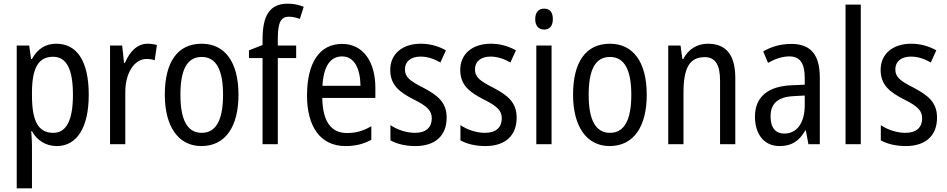

<svg xmlns="http://www.w3.org/2000/svg" viewBox="-20 -785 5156 1045"><path d="M286 -547C226 -547 184 -518 154 -464H149L139 -537H71V240H154V6C154 -16 152 -44 150 -71H154C181 -22 228 10 289 10C398 10 463 -90 463 -269C463 -454 398 -547 286 -547ZM269 -476C345 -476 377 -403 377 -269C377 -134 343 -62 270 -62C187 -62 154 -128 154 -266V-285C155 -415 189 -476 269 -476Z M783 -547C727 -547 686 -504 660 -443H655L645 -537H579V0H662V-282C661 -388 712 -464 777 -464C793 -464 809 -462 822 -457L834 -540C817 -545 799 -547 783 -547Z M1278 -269C1278 -450 1202 -547 1078 -547C945 -547 877 -446 877 -269C877 -98 950 10 1076 10C1209 10 1278 -99 1278 -269ZM962 -269C962 -404 997 -475 1078 -475C1157 -475 1194 -404 1194 -269C1194 -134 1157 -62 1078 -62C998 -62 962 -135 962 -269Z M1592 -469V-537H1492V-573C1492 -662 1508 -694 1553 -694C1573 -694 1593 -689 1612 -682L1633 -748C1606 -759 1579 -765 1546 -765C1447 -765 1409 -699 1409 -571V-540L1335 -511V-469H1409V0H1492V-469Z M1842 -546C1720 -546 1651 -445 1651 -265C1651 -102 1719 10 1861 10C1915 10 1958 -1 2001 -24V-98C1957 -72 1916 -61 1869 -61C1781 -61 1736 -125 1734 -252H2023V-308C2023 -444 1960 -546 1842 -546ZM1842 -478C1911 -478 1941 -407 1942 -318H1735C1741 -425 1778 -478 1842 -478Z M2411 -145C2411 -228 2362 -266 2285 -307C2210 -345 2184 -365 2184 -408C2184 -450 2216 -477 2269 -477C2307 -477 2344 -464 2377 -445L2407 -511C2366 -534 2321 -547 2270 -547C2171 -547 2104 -492 2104 -405C2104 -321 2155 -283 2233 -243C2306 -207 2330 -182 2330 -141C2330 -92 2299 -62 2239 -62C2189 -62 2138 -81 2105 -104V-21C2138 -3 2183 10 2241 10C2347 10 2411 -45 2411 -145Z M2792 -145C2792 -228 2743 -266 2666 -307C2591 -345 2565 -365 2565 -408C2565 -450 2597 -477 2650 -477C2688 -477 2725 -464 2758 -445L2788 -511C2747 -534 2702 -547 2651 -547C2552 -547 2485 -492 2485 -405C2485 -321 2536 -283 2614 -243C2687 -207 2711 -182 2711 -141C2711 -92 2680 -62 2620 -62C2570 -62 2519 -81 2486 -104V-21C2519 -3 2564 10 2622 10C2728 10 2792 -45 2792 -145Z M2942 -738C2912 -738 2893 -719 2893 -681C2893 -644 2912 -624 2942 -624C2971 -624 2989 -644 2989 -681C2989 -719 2972 -738 2942 -738ZM2982 -537H2899V0H2982Z M3500 -269C3500 -450 3424 -547 3300 -547C3167 -547 3099 -446 3099 -269C3099 -98 3172 10 3298 10C3431 10 3500 -99 3500 -269ZM3184 -269C3184 -404 3219 -475 3300 -475C3379 -475 3416 -404 3416 -269C3416 -134 3379 -62 3300 -62C3220 -62 3184 -135 3184 -269Z M3832 -547C3776 -547 3726 -518 3699 -464H3694L3684 -537H3617V0H3700V-279C3700 -413 3731 -474 3816 -474C3874 -474 3899 -431 3899 -347V0H3982V-360C3982 -488 3931 -547 3832 -547Z M4287 -546C4230 -546 4177 -531 4134 -505L4160 -443C4200 -465 4238 -478 4276 -478C4333 -478 4360 -443 4360 -359V-324L4290 -321C4158 -316 4089 -256 4089 -150C4089 -58 4136 10 4223 10C4290 10 4330 -18 4363 -75H4366L4380 0H4442V-363C4442 -483 4396 -546 4287 -546ZM4303 -262 4360 -265V-213C4360 -113 4315 -58 4249 -58C4203 -58 4174 -87 4174 -151C4174 -220 4211 -258 4303 -262Z M4665 0V-760H4582V0Z M5080 -145C5080 -228 5031 -266 4954 -307C4879 -345 4853 -365 4853 -408C4853 -450 4885 -477 4938 -477C4976 -477 5013 -464 5046 -445L5076 -511C5035 -534 4990 -547 4939 -547C4840 -547 4773 -492 4773 -405C4773 -321 4824 -283 4902 -243C4975 -207 4999 -182 4999 -141C4999 -92 4968 -62 4908 -62C4858 -62 4807 -81 4774 -104V-21C4807 -3 4852 10 4910 10C5016 10 5080 -45 5080 -145Z"/></svg>

Font: Noto Sans Lao Looped Condensed
Style: Regular
Weight: 400
Width: 3
Designer: Mark Frömberg, Ben Mitchell
Foundry: The Fontpad Ltd
Version: Version 1.003